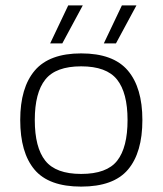

<svg xmlns="http://www.w3.org/2000/svg" viewBox="-20 -682 603 712"><path d="M166 -521 233 -662H287L211 -521ZM365 -521 432 -662H486L410 -521ZM281 10Q161 10 108 -53Q55 -116 55 -237Q55 -357 109 -420.5Q163 -484 281 -484Q400 -484 454 -420.5Q508 -357 508 -237Q508 -116 454.5 -53Q401 10 281 10ZM281 -37Q376 -37 414.5 -86Q453 -135 453 -237Q453 -338 414 -387Q375 -436 281 -436Q187 -436 148 -387Q109 -338 109 -237Q109 -135 148 -86Q187 -37 281 -37Z"/></svg>

Font: Kanit ExtraLight
Style: Regular
Weight: 275
Designer: Katatrad Team
Foundry: CadsonDemak
Version: Version 2.000; ttfautohint (v1.8.3)